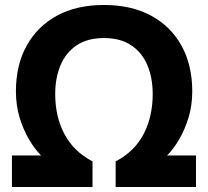

<svg xmlns="http://www.w3.org/2000/svg" viewBox="-20 -752 837 772"><path d="M28 -127H145Q120 -152 97 -191Q74 -230 59 -279Q44 -328 44 -385Q44 -490 87 -568Q130 -646 209 -689Q288 -732 398 -732Q508 -732 587.5 -689Q667 -646 710 -568Q753 -490 753 -385Q753 -328 738 -279Q723 -230 700 -191Q677 -152 652 -127H768V0H445V-103Q521 -143 557.5 -213Q594 -283 594 -374Q594 -439 572.5 -490Q551 -541 507.5 -570Q464 -599 398 -599Q332 -599 288.5 -570Q245 -541 223.5 -490Q202 -439 202 -374Q202 -283 239 -213Q276 -143 352 -103V0H28Z"/></svg>

Font: Kufam
Style: Bold
Weight: 700
Designer: Wael Morcos, Artur Schmal
Foundry: Original Type
Version: Version 1.300; ttfautohint (v1.8.3)